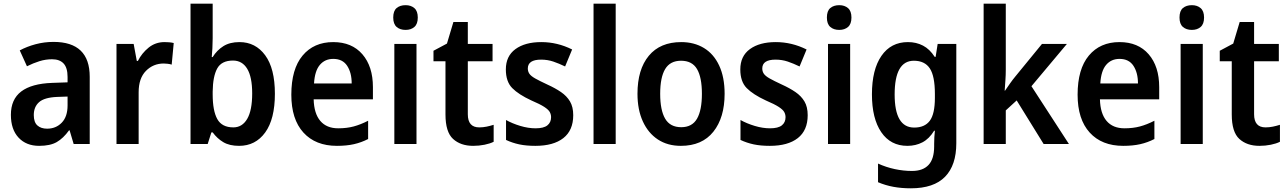

<svg xmlns="http://www.w3.org/2000/svg" viewBox="-20 -780 6978 1040"><path d="M270 -553Q466 -553 466 -364V0H379L357 -74H354Q323 -31 287.5 -10.5Q252 10 192 10Q122 10 80.5 -34.5Q39 -79 39 -158Q39 -242 95 -284.5Q151 -327 262 -331L346 -334V-363Q346 -413 324.5 -436Q303 -459 262 -459Q227 -459 193.5 -448.5Q160 -438 126 -421L87 -507Q126 -528 173 -540.5Q220 -553 270 -553ZM289 -255Q220 -252 191.5 -226.5Q163 -201 163 -157Q163 -118 182.5 -100.5Q202 -83 235 -83Q283 -83 314.5 -115.5Q346 -148 346 -209V-257Z M871 -552Q882 -552 895.5 -551Q909 -550 921 -547L910 -430Q901 -433 888.5 -434.5Q876 -436 867 -436Q810 -436 770.5 -396Q731 -356 731 -280V0H611V-542H704L721 -450H727Q748 -492 785 -522Q822 -552 871 -552Z M1132 -573Q1132 -547 1130.5 -519Q1129 -491 1127 -471H1132Q1155 -508 1190 -530Q1225 -552 1277 -552Q1364 -552 1416.5 -480.5Q1469 -409 1469 -272Q1469 -135 1416.5 -62.5Q1364 10 1275 10Q1223 10 1189.5 -10Q1156 -30 1132 -63H1125L1105 0H1012V-760H1132ZM1242 -452Q1180 -452 1156.5 -409Q1133 -366 1132 -284V-269Q1132 -180 1157 -135Q1182 -90 1244 -90Q1292 -90 1319 -136Q1346 -182 1346 -274Q1346 -363 1319 -407.5Q1292 -452 1242 -452Z M1785 -552Q1886 -552 1943 -486Q2000 -420 2000 -308V-242H1679Q1681 -165 1715 -125Q1749 -85 1812 -85Q1858 -85 1895.5 -95Q1933 -105 1974 -126V-27Q1937 -8 1897 1Q1857 10 1805 10Q1689 10 1623.5 -62Q1558 -134 1558 -267Q1558 -406 1619 -479Q1680 -552 1785 -552ZM1785 -461Q1740 -461 1712.5 -428.5Q1685 -396 1681 -328H1885Q1885 -386 1860.5 -423.5Q1836 -461 1785 -461Z M2177 -752Q2206 -752 2224.5 -736Q2243 -720 2243 -685Q2243 -650 2224.5 -634Q2206 -618 2177 -618Q2147 -618 2128.5 -634Q2110 -650 2110 -685Q2110 -721 2128.5 -736.5Q2147 -752 2177 -752ZM2236 -542V0H2116V-542Z M2576 -90Q2596 -90 2615.5 -94Q2635 -98 2654 -104V-12Q2634 -2 2604.5 4Q2575 10 2543 10Q2475 10 2434 -27.5Q2393 -65 2393 -160V-448H2328V-505L2401 -544L2436 -661H2514V-542H2648V-448H2514V-161Q2514 -90 2576 -90Z M3085 -156Q3085 -74 3031.5 -32Q2978 10 2880 10Q2830 10 2792.5 2Q2755 -6 2721 -22V-130Q2755 -111 2798 -98Q2841 -85 2881 -85Q2925 -85 2945 -101Q2965 -117 2965 -145Q2965 -160 2958 -173Q2951 -186 2928 -201Q2905 -216 2858 -236Q2789 -268 2754.5 -303Q2720 -338 2720 -404Q2720 -476 2772 -514Q2824 -552 2912 -552Q2999 -552 3079 -512L3041 -420Q3008 -436 2977 -446.5Q2946 -457 2911 -457Q2839 -457 2839 -409Q2839 -393 2847.5 -380.5Q2856 -368 2879 -355Q2902 -342 2945 -322Q2987 -303 3018.5 -281.5Q3050 -260 3067.5 -230.5Q3085 -201 3085 -156Z M3315 0H3195V-760H3315Z M3905 -272Q3905 -143 3844 -66.5Q3783 10 3668 10Q3596 10 3543.5 -24.5Q3491 -59 3462 -122.5Q3433 -186 3433 -272Q3433 -404 3494.5 -478Q3556 -552 3670 -552Q3740 -552 3793 -520Q3846 -488 3875.5 -425Q3905 -362 3905 -272ZM3556 -272Q3556 -183 3583 -137Q3610 -91 3670 -91Q3729 -91 3755.5 -137Q3782 -183 3782 -272Q3782 -361 3755.5 -406Q3729 -451 3669 -451Q3610 -451 3583 -406Q3556 -361 3556 -272Z M4355 -156Q4355 -74 4301.5 -32Q4248 10 4150 10Q4100 10 4062.5 2Q4025 -6 3991 -22V-130Q4025 -111 4068 -98Q4111 -85 4151 -85Q4195 -85 4215 -101Q4235 -117 4235 -145Q4235 -160 4228 -173Q4221 -186 4198 -201Q4175 -216 4128 -236Q4059 -268 4024.5 -303Q3990 -338 3990 -404Q3990 -476 4042 -514Q4094 -552 4182 -552Q4269 -552 4349 -512L4311 -420Q4278 -436 4247 -446.5Q4216 -457 4181 -457Q4109 -457 4109 -409Q4109 -393 4117.5 -380.5Q4126 -368 4149 -355Q4172 -342 4215 -322Q4257 -303 4288.5 -281.5Q4320 -260 4337.5 -230.5Q4355 -201 4355 -156Z M4526 -752Q4555 -752 4573.5 -736Q4592 -720 4592 -685Q4592 -650 4573.5 -634Q4555 -618 4526 -618Q4496 -618 4477.5 -634Q4459 -650 4459 -685Q4459 -721 4477.5 -736.5Q4496 -752 4526 -752ZM4585 -542V0H4465V-542Z M4898 -552Q4943 -552 4979.5 -533Q5016 -514 5043 -472H5048L5059 -542H5160V-4Q5160 115 5099 177.5Q5038 240 4914 240Q4863 240 4819.5 232Q4776 224 4736 207V106Q4780 126 4827 136Q4874 146 4920 146Q4979 146 5009.5 113.5Q5040 81 5040 13V0Q5040 -17 5041 -37Q5042 -57 5044 -72H5040Q5013 -28 4976.5 -9Q4940 10 4895 10Q4804 10 4753.5 -64Q4703 -138 4703 -269Q4703 -403 4754.5 -477.5Q4806 -552 4898 -552ZM4930 -451Q4826 -451 4826 -268Q4826 -89 4932 -89Q4989 -89 5016.5 -126Q5044 -163 5044 -250V-271Q5044 -368 5016.5 -409.5Q4989 -451 4930 -451Z M5428 -403Q5428 -374 5426 -345.5Q5424 -317 5422 -289H5424Q5437 -308 5451 -328Q5465 -348 5480 -366L5624 -542H5759L5567 -313L5770 0H5633L5487 -236L5428 -182V0H5308V-760H5428Z M6044 -552Q6145 -552 6202 -486Q6259 -420 6259 -308V-242H5938Q5940 -165 5974 -125Q6008 -85 6071 -85Q6117 -85 6154.5 -95Q6192 -105 6233 -126V-27Q6196 -8 6156 1Q6116 10 6064 10Q5948 10 5882.5 -62Q5817 -134 5817 -267Q5817 -406 5878 -479Q5939 -552 6044 -552ZM6044 -461Q5999 -461 5971.5 -428.5Q5944 -396 5940 -328H6144Q6144 -386 6119.5 -423.5Q6095 -461 6044 -461Z M6436 -752Q6465 -752 6483.5 -736Q6502 -720 6502 -685Q6502 -650 6483.5 -634Q6465 -618 6436 -618Q6406 -618 6387.5 -634Q6369 -650 6369 -685Q6369 -721 6387.5 -736.5Q6406 -752 6436 -752ZM6495 -542V0H6375V-542Z M6835 -90Q6855 -90 6874.5 -94Q6894 -98 6913 -104V-12Q6893 -2 6863.5 4Q6834 10 6802 10Q6734 10 6693 -27.5Q6652 -65 6652 -160V-448H6587V-505L6660 -544L6695 -661H6773V-542H6907V-448H6773V-161Q6773 -90 6835 -90Z"/></svg>

Font: Noto Sans Telugu SemiCondensed SemiBold
Style: Regular
Weight: 600
Width: 4
Designer: Jelle Bosma - Monotype Design Team
Foundry: Monotype Imaging Inc.
Version: Version 2.005; ttfautohint (v1.8.4.7-5d5b)